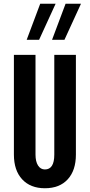

<svg xmlns="http://www.w3.org/2000/svg" viewBox="-20 -992 478 1022"><path d="M384 -169Q384 -85 340.5 -37.5Q297 10 219 10Q142 10 98 -37.5Q54 -85 54 -169V-700H169V-169Q169 -132 182.5 -111Q196 -90 219 -90Q269 -90 269 -169V-700H384ZM257 -780 329 -972H411L323 -780ZM122 -780 194 -972H276L188 -780Z"/></svg>

Font: Gully ECD Medium
Style: Regular
Weight: 500
Width: 2
Designer: jaikishan Patel
Foundry: MagicType
Version: Version 1.000;Glyphs 3.2 (3242)